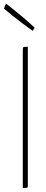

<svg xmlns="http://www.w3.org/2000/svg" viewBox="-45 -932 226 952"><path d="M68 0V-684Q68 -692 69 -695.5Q70 -699 75.5 -699.5Q81 -700 93 -700V-10Q93 -5 91.5 -3Q90 -1 85 -0.5Q80 0 68 0ZM117 -779Q89 -799 63 -818.5Q37 -838 17.5 -854Q-2 -870 -13.5 -879.5Q-25 -889 -25 -889Q-25 -889 -21.5 -900.5Q-18 -912 -12 -912Q-12 -912 0 -902.5Q12 -893 32.5 -876.5Q53 -860 77.5 -839Q102 -818 127 -795Q127 -795 124.5 -791Q122 -787 119.5 -783Q117 -779 117 -779Z"/></svg>

Font: Yanone Kaffeesatz ExtraLight ExtraLight
Style: Regular
Weight: 250
Version: Version 2.003